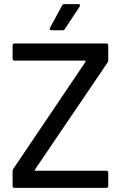

<svg xmlns="http://www.w3.org/2000/svg" viewBox="-20 -911 591 931"><path d="M495.1 0H50.8Q41 0 41 -9.8V-80.1Q41 -88.9 44.9 -92.8L395 -611.8Q396 -612.8 395 -615Q394 -617.2 392.1 -617.2H50.8Q41 -617.2 41 -627V-689.9Q41 -700.2 50.8 -700.2H495.1Q504.9 -700.2 504.9 -689.9V-620.1Q504.9 -610.8 501 -606.9L148.9 -87.9Q147.9 -86.9 148.9 -85Q149.9 -83 151.9 -83H495.1Q504.9 -83 504.9 -73.2V-9.8Q504.9 0 495.1 0ZM283.2 -764.2H230Q224.1 -764.2 221.7 -767.3Q219.2 -770.5 222.2 -775.9L280.8 -883.8Q283.7 -891.1 293 -891.1H359.9Q365.7 -891.1 367.4 -887.5Q369.1 -883.8 366.2 -878.9L294.9 -771Q291 -764.2 283.2 -764.2Z"/></svg>

Font: Gruenseis Font Medium
Style: Regular
Weight: 500
Designer: Jeremy Tribby
Foundry: Tribby Type
Version: Version 1.408;Glyphs 3.1.2 (3151)